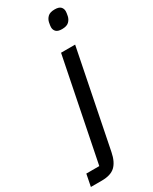

<svg xmlns="http://www.w3.org/2000/svg" viewBox="-327 -796 839 1051"><g transform="rotate(-30 92.0 -270.5)"><path d="M137 -518H226L104 91Q93 147 65 173.5Q37 200 -20 200H-89L-74 124H8ZM207 -627Q181 -627 170 -638Q159 -649 159 -666Q159 -675 163 -695Q167 -714 181 -727.5Q195 -741 225 -741Q251 -741 262 -730Q273 -719 273 -702Q273 -693 269 -673Q265 -654 251 -640.5Q237 -627 207 -627Z"/></g></svg>

Font: IBM Plex Sans Text
Style: Italic
Weight: 450
Italic angle: -11°
Designer: Mike Abbink, Paul van der Laan, Pieter van Rosmalen
Foundry: Bold Monday
Version: Version 3.005